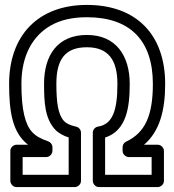

<svg xmlns="http://www.w3.org/2000/svg" viewBox="-20 -735 707 780"><path d="M333 -593C213.7 -593 159 -510.4 159 -395C159 -319.4 162.3 -254.6 203 -209.7C217.1 -194.1 237.7 -183.3 259 -176.6V-25H72V-97H168C183.1 -97 193 -111.3 193 -122V-137C193 -148.1 184.9 -157.7 176 -160.7C117.1 -180.7 93.3 -205.5 78.3 -267.8C71 -298.2 67 -340.6 67 -394C67 -511.3 114.2 -590.6 186.8 -631.7C225.2 -653.5 273.5 -665 333 -665C508.7 -665 601 -570.5 601 -394C601 -265.6 569.7 -196 492.4 -159.6C483.7 -155.5 478 -146.6 478 -137V-122C478 -106.9 492.3 -97 503 -97H596V-25H407V-176.2C493.8 -204.1 507 -298.6 507 -394C507 -506.9 452.7 -593 333 -593ZM17 -394C17 -278.7 31 -195.9 94 -147H47C36.3 -147 22 -137.1 22 -122V0C22 10.7 31.9 25 47 25H284C294.7 25 309 15.1 309 0V-196C309 -207.5 300.7 -218.1 289.1 -220.5C263.3 -225.9 248 -234.5 240 -243.3C215.8 -270 209 -318.7 209 -395C209 -494.6 245.4 -543 333 -543C420 -543 457 -491.5 457 -394C457 -287.6 437.9 -229.9 378.2 -220.7C366.7 -218.9 357 -208.5 357 -196V0C357 10.7 366.9 25 382 25H621C631.7 25 646 15.1 646 0V-122C646 -132.7 636.1 -147 621 -147H565C627.7 -200.2 651 -284.5 651 -394C651 -594.5 533.8 -715 333 -715C133.1 -715 17 -589.2 17 -394Z"/></svg>

Font: Fog Sans
Style: Outline
Weight: 700
Foundry: Intel Corporation
Version: Version 1.00